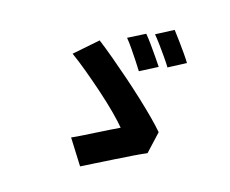

<svg xmlns="http://www.w3.org/2000/svg" viewBox="-82 -872 1163 970"><g transform="rotate(10 500.0 -387.0)"><path d="M600 -724Q614 -704 631 -675.5Q648 -647 664 -618.5Q680 -590 691 -570L596 -531Q585 -553 569.5 -581.5Q554 -610 538 -638.5Q522 -667 508 -687ZM738 -768Q751 -748 768.5 -719Q786 -690 802.5 -661.5Q819 -633 828 -614L735 -575Q724 -597 708 -625Q692 -653 675 -681Q658 -709 644 -729ZM711 -131Q680 -121 637 -104.5Q594 -88 547 -69.5Q500 -51 457.5 -34Q415 -17 387 -6L317 -142Q341 -150 372.5 -162.5Q404 -175 438 -188.5Q472 -202 502.5 -214Q533 -226 555 -234Q536 -262 500.5 -304.5Q465 -347 420 -394.5Q375 -442 330.5 -486Q286 -530 251 -560L374 -650Q410 -617 453 -574Q496 -531 540 -485Q584 -439 624.5 -394Q665 -349 697 -310.5Q729 -272 748 -245Z"/></g></svg>

Font: Noto Sans TC ExtraBold
Style: Regular
Weight: 800
Designer: Ryoko NISHIZUKA  (kana, bopomofo & ideographs); Paul D. Hunt (Latin, Greek & Cyrillic); Sandoll Communications , Soo-you
Foundry: Adobe
Version: Version 2.004-H2;hotconv 1.0.118;makeotfexe 2.5.65603